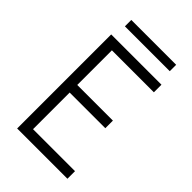

<svg xmlns="http://www.w3.org/2000/svg" viewBox="-251 -946 1039 1039"><g transform="rotate(45 269.0 -426.0)"><path d="M90.8 -719.7H475.6V-661.6H154.3V-396.5H427.2V-338.4H154.3V-58.1H475.6V0H90.8ZM112.3 -852.1H455.6V-803.2H112.3Z"/></g></svg>

Font: Reddit Sans Light
Style: Regular
Weight: 300
Designer: Stephen Hutchings
Foundry: Reddit
Version: Version 1.013